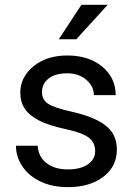

<svg xmlns="http://www.w3.org/2000/svg" viewBox="-20 -769 556 799"><path d="M376 -140.1Q376 -176.8 348.4 -197Q320.8 -217.3 252.2 -231.9Q183.6 -246.6 143.3 -267.1Q103 -287.6 83.7 -315.9Q64.5 -344.2 64.5 -383.3Q64.5 -448.2 119.4 -493.2Q174.3 -538.1 259.8 -538.1Q349.6 -538.1 405.5 -491.7Q461.4 -445.3 461.4 -373H370.6Q370.6 -410.2 339.1 -437Q307.6 -463.9 259.8 -463.9Q210.4 -463.9 182.6 -442.4Q154.8 -420.9 154.8 -386.2Q154.8 -353.5 180.7 -336.9Q206.5 -320.3 274.2 -305.2Q341.8 -290 383.8 -269Q425.8 -248 446 -218.5Q466.3 -189 466.3 -146.5Q466.3 -75.7 409.7 -33Q353 9.8 262.7 9.8Q199.2 9.8 150.4 -12.7Q101.6 -35.2 74 -75.4Q46.4 -115.7 46.4 -162.6H136.7Q139.2 -117.2 173.1 -90.6Q207 -64 262.7 -64Q314 -64 345 -84.7Q376 -105.5 376 -140.1ZM318.8 -749H428.2L297.4 -605.5H224.6Z"/></svg>

Font: Noboto
Style: Regular
Weight: 400
Designer: Google
Version: Version 2.001101; 2014